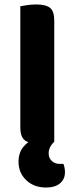

<svg xmlns="http://www.w3.org/2000/svg" viewBox="-20 -636 335 860"><path d="M138 -17 223 -1Q198 22 198 51Q198 72 212 85Q226 98 246 98H264Q271 116 271 135Q271 167 248.5 185.5Q226 204 187 204Q132 204 97.5 171Q63 138 63 89Q63 48 84.5 22Q106 -4 138 -17ZM71 -423H223V-1Q214 2 194 4.5Q174 7 153 7Q108 7 89.5 -9Q71 -25 71 -65ZM223 -231H71V-608Q81 -610 101.5 -613Q122 -616 142 -616Q185 -616 204 -601Q223 -586 223 -544Z"/></svg>

Font: Baloo Bhaijaan 2
Style: Bold
Weight: 700
Designer: Sanskriti Dholi, Noopur Datye and Ek Type
Foundry: Ek Type
Version: Version 1.701